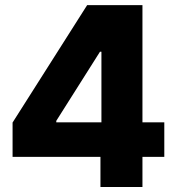

<svg xmlns="http://www.w3.org/2000/svg" viewBox="-20 -748 702 768"><path d="M30.3 -120.6V-257.8L328.6 -727.5H549.8V-258.8H637.2V-120.6H549.8V0H381.8V-120.6ZM205.1 -258.8H385.7V-541H379.9L205.1 -264.6Z"/></svg>

Font: Inter Tight ExtraBold
Style: Regular
Weight: 800
Designer: Rasmus Andersson
Foundry: rsms
Version: Version 3.004; ttfautohint (v1.8.4.7-5d5b)